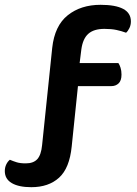

<svg xmlns="http://www.w3.org/2000/svg" viewBox="-29 -689 569 798"><path d="M295 -331 269 -80Q260 10 216.5 49.5Q173 89 101 89Q49 89 20 72Q-9 55 -9 22Q-9 7 -3 -5.5Q3 -18 12 -25Q26 -19 40.5 -14.5Q55 -10 78 -10Q110 -10 126 -27.5Q142 -45 146 -86L188 -490Q198 -582 252.5 -625.5Q307 -669 389 -669Q451 -669 483 -652Q515 -635 515 -600Q515 -585 509 -572.5Q503 -560 495 -553Q476 -560 455 -564.5Q434 -569 405 -569Q361 -569 338 -548.5Q315 -528 309 -483L302 -427H463Q468 -420 472 -407.5Q476 -395 476 -379Q476 -354 464 -342.5Q452 -331 433 -331Z"/></svg>

Font: Baloo Bhaijaan 2 SemiBold
Style: Regular
Weight: 600
Designer: Sanskriti Dholi, Noopur Datye and Ek Type
Foundry: Ek Type
Version: Version 1.700